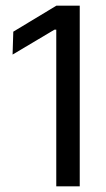

<svg xmlns="http://www.w3.org/2000/svg" viewBox="-20 -659 376 679"><path d="M179 0V-554H172.5L24.5 -466L27 -547L179.5 -639H262V0Z"/></svg>

Font: Anek Telugu Medium
Style: Regular
Weight: 400
Version: Version 1.003